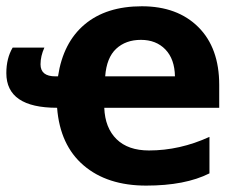

<svg xmlns="http://www.w3.org/2000/svg" viewBox="-20 -576 755 606"><path d="M312 -335H532.2Q531.2 -389.6 502 -419.9Q472.7 -450.2 424.8 -450.2Q377 -450.2 346.7 -422.1Q316.4 -394 312 -335ZM160.2 -235.8Q0 -235.8 0 -345.2Q0 -392.1 20 -425.8H120.1Q107.9 -398.9 107.9 -373Q107.9 -335 154.8 -335H163.1Q179.2 -441.9 247.3 -499Q315.4 -556.2 427.7 -556.2Q540 -556.2 606 -490.5Q671.9 -424.8 671.9 -308.1V-235.8H309.1Q311.5 -172.4 347.9 -136.7Q384.3 -101.1 450.2 -101.1Q547.4 -101.1 641.1 -144V-28.8Q564.5 9.8 441.4 9.8Q318.4 9.8 243.9 -54Q169.4 -117.7 160.2 -235.8Z"/></svg>

Font: OpenSans-Bold
Style: Bold
Weight: 700
Foundry: Ascender Corporation
Version: Version 1.10